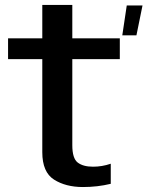

<svg xmlns="http://www.w3.org/2000/svg" viewBox="-20 -747 594 774"><path d="M473 -604.5H530L554.5 -725H491ZM314.5 7Q373 7 426.5 -6V-87Q391.5 -75 355 -75Q315 -75 293.2 -91.8Q271.5 -108.5 271.5 -161.5V-508.5H463V-592.5H271.5V-727H150.5V-592.5H12.5V-508.5H150.5V-133.5Q150.5 -53 197.8 -23Q245 7 314.5 7Z"/></svg>

Font: Anybody UltraCondensed Thin Medium
Style: Regular
Weight: 500
Version: Version 1.111